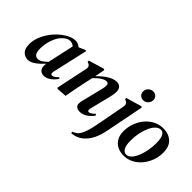

<svg xmlns="http://www.w3.org/2000/svg" viewBox="-83 -1257 2056 2056"><g transform="rotate(45 944.5 -229.0)"><path d="M152 14Q111 14 78.5 -16Q46 -46 46 -118Q46 -171 66.5 -225Q87 -279 121.5 -327.5Q156 -376 199 -413.5Q242 -451 287.5 -473Q333 -495 374 -495Q394 -495 411.5 -487Q429 -479 444 -466L519 -499L530 -492L445 -119Q437 -87 437 -72Q437 -51 457 -51Q471 -51 488 -62.5Q505 -74 526 -94L538 -82Q523 -59 501 -37Q479 -15 451.5 -0.5Q424 14 394 14Q363 14 342 -5.5Q321 -25 321 -66Q321 -80 323 -96Q282 -50 237 -18Q192 14 152 14ZM162 -164Q162 -113 178.5 -90.5Q195 -68 223 -68Q247 -68 272 -83.5Q297 -99 328 -130Q329 -136 331 -146L393 -428Q380 -441 363 -446.5Q346 -452 331 -452Q290 -452 241 -401Q206 -363 184 -297.5Q162 -232 162 -164Z M600 8 590 -1 666 -364Q675 -404 636 -420L621 -426L623 -443L800 -496L811 -486L789 -373Q841 -428 895 -461.5Q949 -495 996 -495Q1028 -495 1048.5 -475.5Q1069 -456 1069 -416Q1069 -394 1065 -371.5Q1061 -349 1055 -325L1004 -120Q1000 -104 997.5 -92.5Q995 -81 995 -73Q995 -52 1012 -52Q1038 -52 1078 -94L1092 -80Q1067 -43 1027 -14.5Q987 14 938 14Q907 14 889 -1Q871 -16 871 -42Q871 -63 876 -84.5Q881 -106 888 -131L927 -289Q935 -319 940 -343Q945 -367 945 -386Q945 -406 936.5 -413.5Q928 -421 914 -421Q890 -421 856.5 -400.5Q823 -380 781 -336L754 -213Q743 -160 733 -107Q723 -54 713 0Z M1334 -554Q1306 -554 1286.5 -572Q1267 -590 1267 -621Q1267 -654 1290.5 -676Q1314 -698 1344 -698Q1373 -698 1392 -679.5Q1411 -661 1411 -632Q1411 -600 1387.5 -577Q1364 -554 1334 -554ZM1039 240 1035 221Q1059 211 1078 199Q1097 187 1111 163Q1130 133 1145 83Q1160 33 1175 -50L1234 -362Q1241 -405 1201 -421L1188 -426L1190 -444L1367 -496L1378 -486L1292 -50Q1262 98 1191 168Q1163 199 1125 217.5Q1087 236 1039 240Z M1604 14Q1553 14 1511 -6Q1469 -26 1444 -67.5Q1419 -109 1419 -172Q1419 -236 1440.5 -294Q1462 -352 1500.5 -397.5Q1539 -443 1590.5 -469Q1642 -495 1701 -495Q1780 -495 1832 -449.5Q1884 -404 1884 -309Q1884 -246 1862.5 -188Q1841 -130 1803 -84.5Q1765 -39 1714 -12.5Q1663 14 1604 14ZM1616 -14Q1648 -14 1674 -41.5Q1700 -69 1719 -114Q1738 -159 1748.5 -214.5Q1759 -270 1759 -325Q1759 -404 1740.5 -435Q1722 -466 1693 -466Q1661 -466 1633.5 -439.5Q1606 -413 1586 -368Q1566 -323 1555 -268.5Q1544 -214 1544 -158Q1544 -77 1564.5 -45.5Q1585 -14 1616 -14Z"/></g></svg>

Font: DeepMind Serif Text
Style: Italic
Weight: 400
Italic angle: -12°
Designer: Frank Grießhammer / Modifications: Colophon Foundry
Foundry: Colophon Foundry
Version: Version 5.003; ttfautohint (v1.8.2)